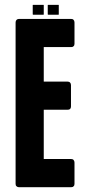

<svg xmlns="http://www.w3.org/2000/svg" viewBox="-20 -779 370 799"><path d="M276.4 -117.2Q276.4 -117.2 261.7 -117.2Q247.1 -117.2 227.5 -117.2Q204.1 -117.2 183.6 -117.2Q162.1 -117.2 162.1 -117.2Q162.1 -117.2 162.1 -155.3Q162.1 -193.4 162.1 -234.4Q162.1 -269.5 162.1 -295.9Q162.1 -322.3 162.1 -322.3Q162.1 -322.3 174.8 -322.3Q187.5 -322.3 204.1 -322.3Q224.6 -322.3 243.2 -322.3Q260.7 -322.3 260.7 -322.3Q260.7 -322.3 260.7 -322.3Q260.7 -322.3 260.7 -322.3Q267.6 -322.3 271.5 -325.2Q275.4 -329.1 275.4 -335.9Q275.4 -335.9 275.4 -380.9Q275.4 -424.8 275.4 -424.8Q275.4 -424.8 275.4 -424.8Q275.4 -424.8 275.4 -424.8Q275.4 -431.6 271.5 -435.5Q267.6 -439.5 260.7 -439.5Q260.7 -439.5 243.2 -439.5Q224.6 -439.5 204.1 -439.5Q187.5 -439.5 174.8 -439.5Q162.1 -439.5 162.1 -439.5Q162.1 -439.5 162.1 -458Q162.1 -476.6 162.1 -500Q162.1 -530.3 162.1 -556.6Q162.1 -583 162.1 -583Q162.1 -583 183.6 -583Q204.1 -583 227.5 -583Q247.1 -583 261.7 -583Q276.4 -583 276.4 -583Q276.4 -583 276.4 -583Q276.4 -583 276.4 -583Q283.2 -583 286.1 -586.9Q290 -589.8 290 -596.7Q290 -596.7 290 -641.6Q290 -685.5 290 -685.5Q290 -685.5 290 -685.5Q290 -685.5 290 -685.5Q290 -692.4 286.1 -696.3Q283.2 -700.2 276.4 -700.2Q276.4 -700.2 248 -700.2Q219.7 -700.2 183.6 -700.2Q138.7 -700.2 98.6 -700.2Q58.6 -700.2 58.6 -700.2Q58.6 -700.2 58.6 -700.2Q58.6 -700.2 58.6 -700.2Q52.7 -700.2 48.8 -696.3Q44.9 -692.4 44.9 -685.5Q44.9 -685.5 44.9 -647.5Q44.9 -608.4 44.9 -546.9Q44.9 -514.6 44.9 -476.6Q44.9 -439.5 44.9 -400.4Q44.9 -352.5 44.9 -303.7Q44.9 -254.9 44.9 -210Q44.9 -127.9 44.9 -70.3Q44.9 -13.7 44.9 -13.7Q44.9 -13.7 44.9 -13.7Q44.9 -13.7 44.9 -13.7Q44.9 -6.8 48.8 -3.9Q52.7 0 58.6 0Q58.6 0 86.9 0Q115.2 0 151.4 0Q196.3 0 236.3 0Q276.4 0 276.4 0Q276.4 0 276.4 0Q276.4 0 276.4 0Q283.2 0 286.1 -3.9Q290 -6.8 290 -13.7Q290 -13.7 290 -58.6Q290 -102.5 290 -102.5Q290 -102.5 290 -102.5Q290 -102.5 290 -102.5Q290 -109.4 286.1 -113.3Q283.2 -117.2 276.4 -117.2Q276.4 -117.2 276.4 -117.2Q276.4 -117.2 276.4 -117.2ZM157.2 -717.8Q145.5 -717.8 122.1 -717.8Q119.1 -717.8 118.2 -717.8Q116.2 -718.8 116.2 -718.8Q116.2 -728.5 116.2 -738.3Q116.2 -748 116.2 -757.8Q116.2 -758.8 118.2 -758.8Q119.1 -758.8 122.1 -758.8Q133.8 -758.8 157.2 -758.8Q160.2 -758.8 161.1 -758.8Q162.1 -758.8 162.1 -757.8Q162.1 -748 162.1 -738.3Q162.1 -728.5 162.1 -718.8Q162.1 -718.8 161.1 -717.8Q160.2 -717.8 157.2 -717.8ZM219.7 -717.8Q208 -717.8 184.6 -717.8Q181.6 -717.8 180.7 -717.8Q178.7 -718.8 178.7 -718.8Q178.7 -728.5 178.7 -738.3Q178.7 -748 178.7 -757.8Q178.7 -758.8 180.7 -758.8Q181.6 -758.8 184.6 -758.8Q196.3 -758.8 219.7 -758.8Q221.7 -758.8 223.6 -758.8Q224.6 -758.8 224.6 -757.8Q224.6 -748 224.6 -738.3Q224.6 -728.5 224.6 -718.8Q224.6 -718.8 223.6 -717.8Q221.7 -717.8 219.7 -717.8Z"/></svg>

Font: Franchise Goodkids
Style: Regular
Weight: 500
Designer: ""
Version: ""